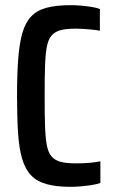

<svg xmlns="http://www.w3.org/2000/svg" viewBox="-20 -716 440 744"><path d="M254 8Q198 8 160.5 -2.5Q123 -13 100.5 -36.5Q78 -60 66 -100Q54 -140 50 -200.5Q46 -261 46 -344Q46 -427 50.5 -487Q55 -547 66.5 -587.5Q78 -628 100.5 -652Q123 -676 160.5 -686Q198 -696 254 -696Q274 -696 295.5 -694Q317 -692 336 -689Q355 -686 367 -681V-597Q350 -600 333.5 -601.5Q317 -603 302.5 -604Q288 -605 275 -605Q239 -605 216.5 -599.5Q194 -594 180.5 -579Q167 -564 161.5 -535Q156 -506 154.5 -459.5Q153 -413 153 -344Q153 -275 154.5 -228.5Q156 -182 161.5 -153Q167 -124 180.5 -109Q194 -94 216.5 -88.5Q239 -83 275 -83Q303 -83 326.5 -85Q350 -87 369 -91V-7Q355 -2 335.5 1Q316 4 294.5 6Q273 8 254 8Z"/></svg>

Font: Saira Condensed SemiBold
Style: Regular
Weight: 600
Width: 3
Designer: Hector Gatti with collaboration of the Omnibus-Type team
Foundry: Omnibus-Type
Version: Version 1.100